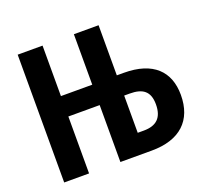

<svg xmlns="http://www.w3.org/2000/svg" viewBox="-122 -861 1082 1008"><g transform="rotate(-20 418.5 -357.0)"><path d="M72 0H211V-318H386V0H561C720 0 805 -81 805 -223C805 -354 726 -434 563 -434H524V-714H386V-432H211V-714H72ZM524 -113V-321H555C626 -321 665 -295 665 -221C665 -146 628 -113 558 -113Z"/></g></svg>

Font: Noto Sans Display SemiCondensed
Style: Bold
Weight: 700
Width: 4
Designer: Monotype Design Team
Foundry: Monotype Imaging Inc.
Version: Version 1.900